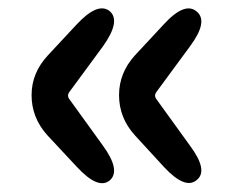

<svg xmlns="http://www.w3.org/2000/svg" viewBox="-20 -510 569 450"><path d="M237 -87Q210 -65 160 -119L91 -193Q54 -234 54 -287Q54 -339 92 -380L159 -452Q209 -506 237 -484Q264 -461 221 -401L143 -295Q136 -286 143 -277L221 -169Q264 -110 237 -87ZM441 -88Q414 -65 364 -119L296 -193Q259 -234 259 -287Q259 -339 296 -380L363 -452Q413 -507 441 -483Q469 -460 425 -401L347 -295Q340 -286 347 -277L425 -169Q469 -110 441 -88Z"/></svg>

Font: Resource Han Rounded KR
Style: Bold
Weight: 700
Designer: Cyano Hao (round all glyphs); Ryoko NISHIZUKA 西塚涼子 (kana, bopomofo & ideographs); Paul D. Hunt (Latin, Greek & Cyrillic)
Foundry: Cyano Hao
Version: 0.990